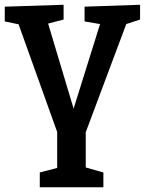

<svg xmlns="http://www.w3.org/2000/svg" viewBox="-24 -556 608 806"><path d="M564 -474 506 -455 336 -1V147L410 168V230H143V168L216 149V-2L54 -454L-4 -466V-528L243 -536V-474L178 -457L285 -100L396 -455L331 -466V-528L564 -536Z"/></svg>

Font: Bitter Pro SemiBold
Style: Regular
Weight: 600
Designer: Sol Matas, and Bitter project Authors
Foundry: Sol Matas
Version: Version 1.010